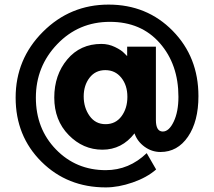

<svg xmlns="http://www.w3.org/2000/svg" viewBox="-20 -694 931 835"><path d="M688 -122Q715 -122 735.5 -165Q756 -208 756 -273Q756 -414 675 -506.5Q594 -599 458 -599Q322 -599 229 -502Q136 -405 136 -269.5Q136 -134 223.5 -44Q311 46 440 46Q541 46 618 -28L659 43Q619 78 557 99.5Q495 121 440 121Q273 121 160.5 9.5Q48 -102 48 -269.5Q48 -437 166.5 -555.5Q285 -674 452 -674Q619 -674 731 -560Q843 -446 843 -276Q843 -166 797.5 -99.5Q752 -33 678 -33Q640 -33 608.5 -56Q577 -79 565 -114Q510 -43 425.5 -43Q341 -43 278.5 -107Q216 -171 216 -269.5Q216 -368 272.5 -435.5Q329 -503 421 -503Q452 -503 480 -489.5Q508 -476 520 -463L533 -450V-491H658V-172Q658 -122 688 -122ZM534 -273Q534 -323 507.5 -356Q481 -389 438 -389Q395 -389 369.5 -356Q344 -323 344 -274.5Q344 -226 369.5 -190Q395 -154 439 -154Q483 -154 508.5 -188.5Q534 -223 534 -273Z"/></svg>

Font: Montserrat Alternates
Style: Bold
Weight: 700
Version: Version 2.001